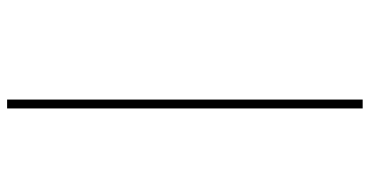

<svg xmlns="http://www.w3.org/2000/svg" viewBox="-270 -530 1040 540"><g transform="rotate(-90 250.0 -260.0)"><path d="M240 240V-760H215V240Z"/></g></svg>

Font: Noto Sans Mono UI Condensed Thin
Style: Regular
Weight: 250
Width: 3
Designer: Monotype Design team
Foundry: Monotype Imaging Inc.
Version: 1.000